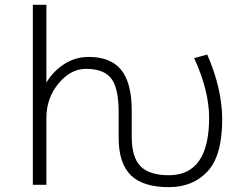

<svg xmlns="http://www.w3.org/2000/svg" viewBox="-20 -771 1040 802"><path d="M173.8 1H117.2V-751H173.8V-425.8Q200.2 -470.7 243.2 -500Q291 -533.2 350.6 -533.2Q442.4 -533.2 486.3 -479Q530.3 -424.8 530.3 -307.6V-199.2Q530.3 -114.3 566.9 -76.7Q603.5 -39.1 685.5 -39.1Q853.5 -39.1 853.5 -279.3Q853.5 -391.6 791 -528.3L845.7 -543Q907.2 -402.3 908.2 -274.4Q908.2 -120.1 846.7 -54.7Q785.2 10.7 685.5 10.7Q577.1 10.7 526.4 -39.1Q475.6 -88.9 475.6 -195.3V-303.7Q475.6 -402.3 444.8 -442.9Q414.1 -483.4 338.9 -483.4Q275.4 -483.4 224.6 -422.4Q173.8 -361.3 173.8 -278.3Z"/></svg>

Font: GenEi Gothic M Light
Style: Regular
Weight: 300
Designer: o_tamon (Modified); [Source Han Sans]
Ryoko NISHIZUKA  (kana & ideographs); Paul D. Hunt (Latin, Greek & Cyrillic); Wenl
Version: Version 1.1a;Original Version 1.004